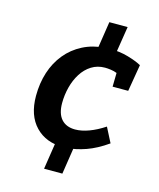

<svg xmlns="http://www.w3.org/2000/svg" viewBox="-114 -819 760 920"><g transform="rotate(15 266.5 -358.5)"><path d="M193 21.4 216.1 -128.9 256.5 -102.2Q169.4 -101.2 117.3 -155.1Q65.2 -209 65.2 -306.2Q65.2 -369 82.6 -423.1Q100.1 -477.3 134 -518.6Q167.8 -560 216.4 -584.9Q264.9 -609.9 327 -614.3L290 -585.5L313.4 -737.8H404.1L380.7 -589.9L349.5 -615.3Q398.2 -615.3 440.2 -603.1Q482.3 -590.9 508.2 -576.7L485.8 -443.4H408.4L409.7 -511.7Q395.7 -517.4 378.8 -519.7Q362 -521.9 350.3 -521.9Q312.7 -521.9 283.5 -503.5Q254.4 -485.2 234.7 -454Q215 -422.9 205 -384Q195 -345.1 195 -304.7Q195 -252.6 219.1 -225.6Q243.2 -198.6 287.5 -198.6Q319 -198.6 355.8 -212.2Q392.6 -225.8 431.7 -251.6L469.3 -178.3Q415.6 -140.5 366 -123Q316.5 -105.5 268.3 -102.2L307.1 -131L283.7 21.4Z"/></g></svg>

Font: Bitter Thin
Style: Italic
Weight: 100
Italic angle: -9°
Designer: Sol Matas, and Bitter project Authors
Foundry: Sol Matas
Version: Version 2.002